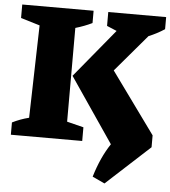

<svg xmlns="http://www.w3.org/2000/svg" viewBox="-58 -709 856 965"><g transform="rotate(5 370.5 -227.0)"><path d="M15 0V-62Q55 -82 99 -93L111 -560L15 -589V-657H375V-595Q336 -576 291 -563V-90L375 -69V0ZM505 203 443 174Q458 124 477 82Q496 40 520 4L298 -322L499 -566L449 -587V-657H741V-596Q703 -571 661 -554L502 -367L725 -59V1Z"/></g></svg>

Font: Piazzolla ExtraBold
Style: Regular
Weight: 800
Designer: Juan Pablo del Peral
Foundry: Huerta Tipografica
Version: Version 1.330